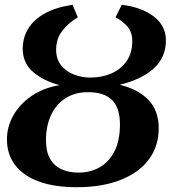

<svg xmlns="http://www.w3.org/2000/svg" viewBox="-20 -771 713 802"><path d="M300 11Q207 11 142 -13Q77 -37 43 -81.8Q9 -126.5 9 -189Q9 -241.5 35.5 -288.5Q62 -335.5 111.2 -369.8Q160.5 -404 229.5 -415.5Q164 -432 119.5 -469.2Q75 -506.5 75 -567.5Q75 -614 98 -651.5Q121 -689 167 -714.8Q213 -740.5 283 -751L305 -698.5Q267.5 -677 241 -643.5Q214.5 -610 214.5 -563Q214.5 -524 235.5 -498Q256.5 -472 289.2 -459.5Q322 -447 356.5 -447Q406.5 -447 446 -464.5Q485.5 -482 509 -516Q532.5 -550 532.5 -599.5Q532.5 -638 510.8 -661.8Q489 -685.5 462.5 -698.5L488.5 -751Q572 -741 622.5 -702Q673 -663 673 -602.5Q673 -531 622.2 -485Q571.5 -439 480 -417Q556.5 -398.5 599.8 -354Q643 -309.5 643 -234.5Q643 -161 602.2 -105.8Q561.5 -50.5 484.5 -19.8Q407.5 11 300 11ZM307.5 -50Q358 -50 397 -72.5Q436 -95 458.5 -139.8Q481 -184.5 481 -251Q481 -321 447.8 -353.5Q414.5 -386 348 -386Q292.5 -386 253 -360.2Q213.5 -334.5 192.8 -289.2Q172 -244 172 -186Q172 -137.5 189.2 -107.8Q206.5 -78 237.2 -64Q268 -50 307.5 -50Z"/></svg>

Font: Merriweather 28pt ExtraBold
Style: Italic
Weight: 800
Italic angle: -7.8°
Version: Version 2.101